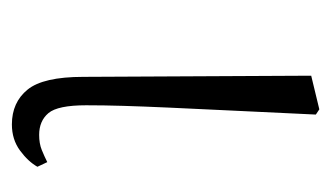

<svg xmlns="http://www.w3.org/2000/svg" viewBox="-140 -416 570 331"><g transform="rotate(90 145.5 -251.0)"><path d="M195 14Q157 14 135 -13Q113 -40 113 -109L111 -502L169 -516L178 -510Q174 -424 171 -362.5Q168 -301 166 -256.5Q164 -212 163 -178Q162 -144 162 -114Q162 -65 175.5 -49Q189 -33 213 -33Q228 -33 239 -37.5Q250 -42 260 -47L268 -30Q259 -14 240 0Q221 14 195 14Z"/></g></svg>

Font: Noto Serif SC ExtraLight
Style: Regular
Weight: 200
Designer: Ryoko NISHIZUKA 西塚涼子 (kana & ideographs); Frank Grießhammer (Latin, Greek & Cyrillic); Wenlong ZHANG 张文龙 (bopomofo); San
Foundry: Adobe
Version: Version 2.002-H1;hotconv 1.1.0;makeotfexe 2.6.0